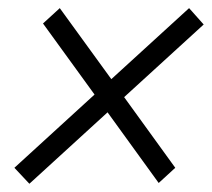

<svg xmlns="http://www.w3.org/2000/svg" viewBox="-20 -543 524 475"><path d="M15.6 -127.9 213.9 -309.1 86.4 -484.9 127.9 -522.9 255.4 -347.2 447.8 -522.9 483.9 -482.4 287.1 -302.7 413.6 -127.9 372.6 -90.3 246.1 -265.1 52.7 -88.4Z"/></svg>

Font: Reddit Sans Vanilla Light
Style: Italic
Weight: 300
Italic angle: -11.25°
Designer: Stephen Hutchings
Version: Version 1.013